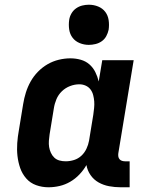

<svg xmlns="http://www.w3.org/2000/svg" viewBox="-20 -785 640 813"><path d="M185 8Q158 8 133 -1Q108 -10 91 -29.5Q74 -49 65.5 -73.5Q57 -98 54 -124.5Q51 -151 53 -179Q55 -207 60 -234L78 -344Q82 -369 89.5 -393Q97 -417 109.5 -439.5Q122 -462 140.5 -481Q159 -500 181.5 -513Q204 -526 229 -532Q254 -538 278 -538Q301 -538 322 -532Q343 -526 358.5 -512.5Q374 -499 383.5 -480Q393 -461 398 -440Q398 -440 398 -440Q398 -440 398 -440L413 -530H546L481 -136Q480 -129 481 -122.5Q482 -116 486 -111Q490 -106 496.5 -104Q503 -102 509 -102H529V8H491Q466 8 442 3.5Q418 -1 397.5 -12.5Q377 -24 363.5 -43.5Q350 -63 346 -86Q334 -65 316.5 -46.5Q299 -28 277.5 -15.5Q256 -3 232.5 2.5Q209 8 185 8ZM258 -102Q276 -102 293.5 -107.5Q311 -113 324.5 -125.5Q338 -138 346 -155Q354 -172 357 -189L375 -299Q377 -313 378.5 -327.5Q380 -342 379 -355.5Q378 -369 374.5 -382.5Q371 -396 363 -406.5Q355 -417 342.5 -422.5Q330 -428 316 -428Q296 -428 276.5 -420.5Q257 -413 242 -398.5Q227 -384 219 -365Q211 -346 208 -326L190 -216Q188 -203 187 -189Q186 -175 188 -162.5Q190 -150 195.5 -138Q201 -126 210 -117.5Q219 -109 231.5 -105.5Q244 -102 258 -102ZM356 -595Q336 -595 317.5 -602.5Q299 -610 287.5 -625Q276 -640 273 -660Q270 -680 273 -701Q275 -715 282.5 -728Q290 -741 302 -749.5Q314 -758 328 -761.5Q342 -765 356 -765Q377 -765 395.5 -757.5Q414 -750 425.5 -735Q437 -720 440 -700Q443 -680 440 -659Q437 -645 430 -632Q423 -619 411 -610.5Q399 -602 384.5 -598.5Q370 -595 356 -595Z"/></svg>

Font: Iosevka Slab XBdEx
Style: Italic
Weight: 800
Width: 7
Italic angle: -9°
Monospace: yes
Designer: Belleve Invis
Foundry: Belleve Invis
Version: Version 11.1.1; ttfautohint (v1.8.3)